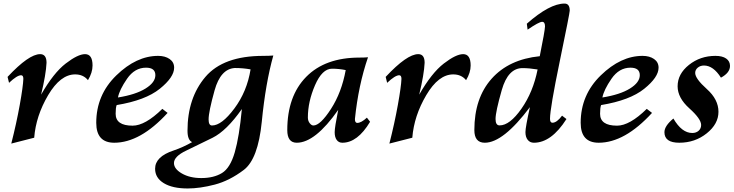

<svg xmlns="http://www.w3.org/2000/svg" viewBox="-20 -799 4157 1088"><path d="M43.9 14.6Q73.2 -100.1 92 -204.8Q110.8 -309.6 112.3 -352.1Q112.3 -372.6 99.6 -372.6Q76.7 -372.6 31.2 -329.6L22.9 -363.3Q143.6 -492.2 207.5 -492.2Q243.7 -492.2 243.7 -443.4Q240.7 -377.9 212.9 -262.7Q283.2 -385.7 352.3 -439Q421.4 -492.2 461.9 -492.2Q504.4 -492.2 504.4 -427.7Q504.4 -387.7 478.5 -344.7Q452.1 -377.4 405.8 -377.4Q322.3 -377.4 252.9 -260Q183.6 -142.6 173.8 -18.6Z M627.4 9.8Q525.4 9.8 525.4 -103Q525.4 -261.2 639.2 -371.8Q752.9 -482.4 876 -482.4Q915.5 -482.4 941.2 -464.6Q966.8 -446.8 966.8 -415.5Q966.8 -361.3 885.5 -295.9Q804.2 -230.5 641.1 -203.6Q635.3 -188.5 635.3 -154.3Q635.3 -86.9 731.4 -86.9Q802.7 -86.9 899.9 -182.1L929.7 -159.2Q774.9 9.8 627.4 9.8ZM648.4 -246.6Q749 -262.7 804.7 -297.4Q860.4 -332 860.4 -373Q860.4 -415.5 807.6 -415.5Q743.2 -415.5 700 -352.8Q656.7 -290 648.4 -246.6Z M1181.2 -87.9Q1236.3 -87.9 1308.1 -184.3Q1379.9 -280.8 1399.9 -405.8Q1357.4 -413.6 1310.5 -413.6Q1230 -408.7 1196 -287.1Q1162.1 -165.5 1162.1 -122.1Q1162.1 -87.9 1181.2 -87.9ZM1120.6 210Q1191.4 210 1238 181.4Q1284.7 152.8 1310.3 64.2Q1335.9 -24.4 1350.6 -181.2Q1263.7 -57.6 1184.1 -18.1Q1104.5 21.5 1035.2 54.4Q965.8 87.4 965.8 125Q965.8 158.2 1010.7 184.1Q1055.7 210 1120.6 210ZM1043.5 269Q957.5 269 908.2 239Q858.9 209 858.9 157.2Q858.9 88.4 963.9 53.7Q1016.1 36.1 1068.8 6.3Q1042.5 -4.9 1042.5 -58.1Q1042.5 -244.1 1144 -363.3Q1245.6 -482.4 1471.2 -482.4Q1504.9 -482.4 1528.8 -484.4Q1484.9 -328.1 1463.4 -108.9Q1442.4 102.5 1361.6 163.8Q1280.8 225.1 1196.8 247.1Q1112.8 269 1043.5 269Z M1755.9 -87.9Q1794.9 -87.9 1855.5 -181.6Q1916 -275.4 1939 -401.9Q1900.9 -409.7 1861.3 -409.7Q1805.7 -409.7 1765.1 -316.2Q1724.6 -222.7 1724.6 -133.3Q1724.6 -114.3 1734.9 -101.1Q1745.1 -87.9 1755.9 -87.9ZM1919.9 9.8Q1899.4 9.8 1887.9 -6.1Q1876.5 -22 1876.5 -49.8Q1876.5 -77.1 1896.5 -176.3Q1766.1 9.8 1661.6 9.8Q1607.9 9.8 1607.9 -61.5Q1607.9 -254.4 1715.1 -363.5Q1822.3 -472.7 2017.1 -472.7Q2049.8 -472.7 2065.4 -474.6Q2010.7 -315.4 1991.2 -124.5Q1991.2 -102.5 2004.4 -102.5Q2026.9 -102.5 2059.1 -132.3L2077.1 -108.9Q2006.3 9.8 1919.9 9.8Z M2186.5 14.6Q2215.8 -100.1 2234.6 -204.8Q2253.4 -309.6 2254.9 -352.1Q2254.9 -372.6 2242.2 -372.6Q2219.2 -372.6 2173.8 -329.6L2165.5 -363.3Q2286.1 -492.2 2350.1 -492.2Q2386.2 -492.2 2386.2 -443.4Q2383.3 -377.9 2355.5 -262.7Q2425.8 -385.7 2494.9 -439Q2564 -492.2 2604.5 -492.2Q2647 -492.2 2647 -427.7Q2647 -387.7 2621.1 -344.7Q2594.7 -377.4 2548.3 -377.4Q2464.8 -377.4 2395.5 -260Q2326.2 -142.6 2316.4 -18.6Z M2811 -88.4Q2868.7 -88.4 2934.8 -182.9Q3001 -277.3 3026.4 -405.3Q2978.5 -413.1 2940.9 -413.1Q2858.9 -413.1 2823.5 -289.3Q2788.1 -165.5 2788.1 -124.5Q2788.1 -88.4 2811 -88.4ZM3005.4 9.8Q2983.4 9.8 2970.5 -6.3Q2957.5 -22.5 2957.5 -50.3Q2957.5 -77.6 2982.9 -191.9Q2831.5 9.8 2727.1 9.8Q2668 9.8 2668 -62Q2668 -243.2 2765.9 -353Q2863.8 -462.9 3038.6 -480.5Q3067.4 -623 3068.4 -649.4Q3068.4 -675.3 3052.2 -675.3Q3034.2 -675.3 2969.7 -630.9L2965.3 -664.6Q3094.7 -778.8 3179.2 -778.8Q3208.5 -778.8 3208.5 -738.8Q3208.5 -725.1 3152.6 -454.8Q3096.7 -184.6 3096.7 -126Q3096.7 -103.5 3110.4 -103.5Q3135.3 -103.5 3165 -143.6L3189.9 -124.5Q3104.5 9.8 3005.4 9.8Z M3372.6 9.8Q3270.5 9.8 3270.5 -103Q3270.5 -261.2 3384.3 -371.8Q3498 -482.4 3621.1 -482.4Q3660.6 -482.4 3686.3 -464.6Q3711.9 -446.8 3711.9 -415.5Q3711.9 -361.3 3630.6 -295.9Q3549.3 -230.5 3386.2 -203.6Q3380.4 -188.5 3380.4 -154.3Q3380.4 -86.9 3476.6 -86.9Q3547.9 -86.9 3645 -182.1L3674.8 -159.2Q3520 9.8 3372.6 9.8ZM3393.6 -246.6Q3494.1 -262.7 3549.8 -297.4Q3605.5 -332 3605.5 -373Q3605.5 -415.5 3552.7 -415.5Q3488.3 -415.5 3445.1 -352.8Q3401.9 -290 3393.6 -246.6Z M3829.1 9.8Q3745.1 9.8 3745.1 -49.8Q3745.1 -85.4 3795.9 -127.4Q3843.3 -45.4 3902.8 -45.4Q3924.8 -45.4 3939 -58.1Q3953.1 -70.8 3953.1 -90.8Q3953.1 -125 3886.5 -184.8Q3819.8 -244.6 3819.8 -310.1Q3819.8 -379.9 3884 -431.2Q3948.2 -482.4 4034.2 -482.4Q4073.2 -482.4 4095 -467.3Q4116.7 -452.1 4116.7 -425.3Q4116.7 -386.7 4065.4 -358.9Q4022 -427.7 3969.2 -427.7Q3948.2 -427.7 3933.8 -415.5Q3919.4 -403.3 3919.4 -385.7Q3919.4 -353.5 3985.4 -294.4Q4051.3 -235.4 4051.3 -165.5Q4051.3 -96.7 3984.9 -43.5Q3918.5 9.8 3829.1 9.8Z"/></svg>

Font: Kelvinch
Style: Bold Italic
Weight: 700
Italic angle: -10°
Designer: Paul James Miller
Foundry: High-Logic / Made with FontCreator
Version: Version 3.30 September 23, 2016